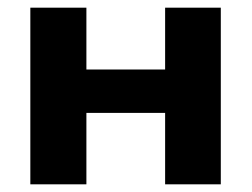

<svg xmlns="http://www.w3.org/2000/svg" viewBox="-20 -480 655 500"><path d="M59 -460H205V-299H410V-460H555V0H410V-186H205V0H59Z"/></svg>

Font: Jost*
Style: Bold
Weight: 700
Version: Version 3.7